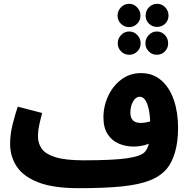

<svg xmlns="http://www.w3.org/2000/svg" viewBox="-20 -965 992 1006"><path d="M393 21Q258 21 179.5 -10Q101 -41 67 -93.5Q33 -146 33 -211Q33 -262 46.5 -315Q60 -368 73 -406L201 -373Q193 -344 186 -312Q179 -280 179 -250Q179 -214 198.5 -186Q218 -158 270 -141.5Q322 -125 419 -125Q570 -125 644 -135.5Q718 -146 739 -169Q746 -177 751 -187Q756 -197 760 -212Q740 -204 719 -200.5Q698 -197 680 -197Q639 -197 602.5 -212.5Q566 -228 544 -262Q522 -296 522 -350Q522 -409 547 -462.5Q572 -516 616.5 -549Q661 -582 719 -582Q781 -582 824.5 -544.5Q868 -507 890.5 -442Q913 -377 913 -296Q913 -222 897 -167.5Q881 -113 855 -82Q822 -42 764.5 -19.5Q707 3 616.5 12Q526 21 393 21ZM663 -375Q663 -321 717 -321Q741 -321 767 -329Q764 -390 750 -424Q736 -458 712 -458Q691 -458 677 -433Q663 -408 663 -375ZM803 -824Q778 -824 760.5 -841Q743 -858 743 -883Q743 -909 760.5 -927Q778 -945 803 -945Q828 -945 845.5 -927Q863 -909 863 -883Q863 -858 845.5 -841Q828 -824 803 -824ZM657 -823Q631 -823 613.5 -840.5Q596 -858 596 -883Q596 -908 613.5 -926.5Q631 -945 657 -945Q681 -945 698.5 -926.5Q716 -908 716 -883Q716 -858 698.5 -840.5Q681 -823 657 -823ZM657 -678Q632 -678 614.5 -695.5Q597 -713 597 -738Q597 -763 614.5 -781.5Q632 -800 657 -800Q682 -800 699.5 -781.5Q717 -763 717 -738Q717 -713 699.5 -695.5Q682 -678 657 -678ZM802 -678Q777 -678 759.5 -695.5Q742 -713 742 -738Q742 -763 759.5 -781.5Q777 -800 802 -800Q827 -800 844 -781.5Q861 -763 861 -738Q861 -713 844 -695.5Q827 -678 802 -678Z"/></svg>

Font: Noto Sans Arabic UI Cn XBd
Style: Regular
Weight: 800
Width: 3
Designer: Monotype Design Team, Nadine Chahine and Nizar Qandah
Foundry: Monotype Imaging Inc.
Version: Version 2.010; ttfautohint (v1.8.4.7-5d5b)